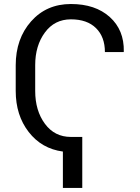

<svg xmlns="http://www.w3.org/2000/svg" viewBox="-20 -741 692 948"><path d="M386.2 187H290.5V7.3Q185.5 -6.8 121.6 -89.4Q57.6 -171.9 57.6 -292V-418.5Q57.6 -549.8 133.5 -635.5Q209.5 -721.2 330.1 -721.2Q450.7 -721.2 522 -657Q593.3 -592.8 591.3 -486.8L590.3 -483.9H498Q498 -558.6 454.1 -602.1Q410.2 -645.5 330.1 -645.5Q249.5 -645.5 201.7 -580.6Q153.8 -515.6 153.8 -419.4V-292Q153.8 -194.8 201.7 -129.9Q249.5 -64.9 330.1 -64.9H386.2Z"/></svg>

Font: GeogebraSans
Style: Regular
Weight: 400
Designer: Google
Version: Version 1.100140; 2013